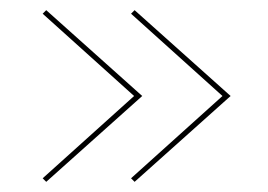

<svg xmlns="http://www.w3.org/2000/svg" viewBox="-20 -400 527 378"><path d="M260 -211 71 -42 64 -49 244 -211 64 -373 71 -380ZM434 -211 245 -42 238 -49 418 -211 238 -373 245 -380Z"/></svg>

Font: Ysabeau Hairline
Style: Regular
Weight: 100
Designer: Christian Thalmann (Catharsis Fonts)
Version: Version 0.003